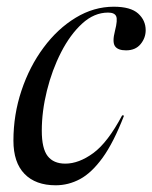

<svg xmlns="http://www.w3.org/2000/svg" viewBox="-20 -542 454 572"><path d="M302 -504.5Q260.5 -504.5 224.8 -471.8Q189 -439 162 -386.2Q135 -333.5 119.8 -272Q104.5 -210.5 104.5 -152.5Q104.5 -99.5 122 -77Q139.5 -54.5 174.5 -54.5Q215 -54.5 258 -86Q301 -117.5 344 -198.5L349.5 -197.5Q318.5 -117.5 285.8 -72.2Q253 -27 218.5 -8.5Q184 10 146 10Q86 10 53 -24Q20 -58 20 -123Q20 -200.5 44 -272.2Q68 -344 109.8 -400.2Q151.5 -456.5 205.5 -489.2Q259.5 -522 319 -522Q369 -522 391.5 -501.8Q414 -481.5 414 -452Q414 -429 398.8 -410.5Q383.5 -392 355.5 -392Q331 -392 322.5 -404.5Q314 -417 322.5 -450Q331 -483 326 -493.8Q321 -504.5 302 -504.5Z"/></svg>

Font: Newsreader 72pt
Style: Italic
Weight: 400
Italic angle: -17°
Designer: Hugues Gentile
Foundry: Production Type
Version: Version 1.003; ttfautohint (v1.8.3)